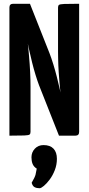

<svg xmlns="http://www.w3.org/2000/svg" viewBox="-20 -720 470 1019"><path d="M293 0 187 -268Q178 -292 168.5 -323Q159 -354 150.5 -388Q142 -422 135 -454Q128 -486 122.5 -512Q117 -538 114 -553.5Q111 -569 111 -569L45 -635L50 -700H139L243 -437Q253 -411 263 -378.5Q273 -346 281.5 -312.5Q290 -279 297 -248Q304 -217 309 -192Q314 -167 317 -152.5Q320 -138 320 -138L388 -65L380 0ZM30 0V-680Q30 -700 50 -700L142 -680L125 -511Q128 -490 130 -468Q132 -446 134 -423.5Q136 -401 137.5 -379.5Q139 -358 140 -337Q141 -316 141.5 -296.5Q142 -277 142 -260V-20Q142 -10 137 -6Q132 -2 109 -1Q86 0 30 0ZM380 0 288 -20 303 -212Q300 -235 298 -256.5Q296 -278 294.5 -298Q293 -318 291.5 -337Q290 -356 289.5 -374.5Q289 -393 288.5 -411Q288 -429 288 -447V-680Q288 -690 293 -694Q298 -698 321.5 -699Q345 -700 400 -700V-20Q400 0 380 0ZM190 279Q175 279 164 273.5Q153 268 148 250Q165 221 168.5 207.5Q172 194 175 175Q159 165 153 150Q147 135 147 115Q147 88 165 69Q183 50 211 50Q246 50 264 69Q282 88 282 123Q282 154 271 182.5Q260 211 244 232.5Q228 254 213 266.5Q198 279 190 279Z"/></svg>

Font: Yanone Kaffeesatz ExtraLight
Style: Bold
Weight: 700
Version: Version 2.003